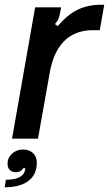

<svg xmlns="http://www.w3.org/2000/svg" viewBox="-28 -588 462 814"><path d="M23 0 121 -557H231L226 -530Q222 -504 205 -486L217 -477Q258 -526 301.5 -547Q345 -568 403 -568H414L395 -460H365Q299 -460 254 -423Q199 -377 182 -275L133 0ZM-3 174Q31 174 52 164.5Q73 155 77 137Q77 135 78.5 131.5Q80 128 79 125H70Q67 133 58.5 137.5Q50 142 39 142Q23 142 13.5 132.5Q4 123 4 106Q4 81 23 63.5Q42 46 69 46Q97 46 112.5 61.5Q128 77 128 102Q128 152 92.5 179Q57 206 -8 206Z"/></svg>

Font: Open Sauce Sans Medium Italic
Style: Regular
Weight: 500
Italic angle: -10°
Designer: Alfredo Marco Pradil
Foundry: Creative Sauce Fz LLC
Version: Version 1.477